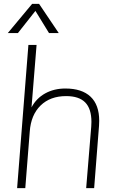

<svg xmlns="http://www.w3.org/2000/svg" viewBox="-20 -967 610 987"><path d="M490 -346Q490 -329 489 -320L464 0H423L449 -316Q450 -324 450 -340Q450 -408 418 -440.5Q386 -473 320 -473Q238 -473 188.5 -424.5Q139 -376 133 -291L110 0H68L126 -736H168L142 -415Q167 -462 212.5 -487Q258 -512 316 -512Q401 -512 445.5 -470Q490 -428 490 -346ZM20 -797 145 -947H181L282 -797H232L162 -911L72 -797Z"/></svg>

Font: Muli ExtraLight
Style: Italic
Weight: 275
Italic angle: -4.541°
Designer: Vernon Adams
Foundry: Vernon Adams
Version: Version 2.001